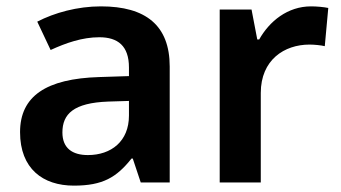

<svg xmlns="http://www.w3.org/2000/svg" viewBox="-20 -573 1070 603"><path d="M297 -553C223 -553 151 -533 97 -505L139 -416C187 -438 238 -456 292 -456C350 -456 385 -429 385 -361V-334L292 -331C125 -326 43 -271 43 -158C43 -43 115 10 212 10C303 10 346 -16 393 -75H397L422 0H513V-364C513 -493 438 -553 297 -553ZM320 -254 385 -256V-210C385 -129 329 -86 256 -86C208 -86 176 -107 176 -157C176 -215 211 -250 320 -254Z M957 -553C883 -553 826 -506 794 -449H788L770 -543H670V0H799V-281C799 -385 873 -433 952 -433C966 -433 988 -431 1000 -428L1011 -548C997 -551 974 -553 957 -553Z"/></svg>

Font: Noto Sans Thaana SemiBold
Style: Regular
Weight: 600
Designer: David Williams
Foundry: Google Inc.
Version: Version 3.001